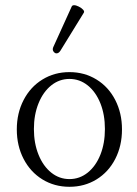

<svg xmlns="http://www.w3.org/2000/svg" viewBox="-20 -699 520 730"><path d="M43.9 -207Q43.9 -269 69.8 -318.8Q95.7 -368.7 141.4 -396.7Q187 -424.8 244.1 -424.8Q301.3 -424.8 346.9 -396.7Q392.6 -368.7 418.2 -318.8Q443.8 -269 443.8 -207Q443.8 -144.5 418.2 -94.7Q392.6 -44.9 346.9 -16.8Q301.3 11.2 244.1 11.2Q187 11.2 141.4 -16.8Q95.7 -44.9 69.8 -94.7Q43.9 -144.5 43.9 -207ZM244.1 -18.1Q282.7 -18.1 313.5 -42.7Q344.2 -67.4 361.6 -110.6Q378.9 -153.8 378.9 -208.5Q378.9 -263.2 361.6 -306.4Q344.2 -349.6 313.5 -374.3Q282.7 -398.9 244.1 -398.9Q205.6 -398.9 174.8 -374.3Q144 -349.6 126.5 -306.2Q108.9 -262.7 108.9 -208.5Q108.9 -154.3 126.5 -110.8Q144 -67.4 174.8 -42.7Q205.6 -18.1 244.1 -18.1ZM194.8 -496.1Q189.5 -496.1 185.1 -500.7Q180.7 -505.4 180.7 -511.7Q180.7 -516.1 182.6 -520L252.9 -674.8Q255.4 -679.2 261.7 -679.2Q269 -679.2 279.3 -674.1Q289.6 -668.9 295.7 -662.4Q301.8 -655.8 298.8 -650.9L209.5 -505.9Q203.1 -496.1 194.8 -496.1Z"/></svg>

Font: JuniusX Light
Style: Regular
Weight: 300
Designer: Peter S. Baker
Foundry: Briery Creek Software
Version: Version 1.008